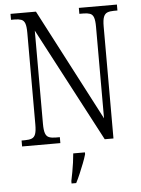

<svg xmlns="http://www.w3.org/2000/svg" viewBox="-61 -762 757 1030"><g transform="rotate(-5 317.5 -246.5)"><path d="M35 0V-32H53Q76 -32 90 -37.5Q104 -43 110 -60Q116 -77 116 -111V-605Q116 -639 110 -655.5Q104 -672 90 -677Q76 -682 55 -682H35V-714H172L486 -112V-605Q486 -639 480 -655.5Q474 -672 460 -677Q446 -682 425 -682H403V-714H608V-682H589Q567 -682 553.5 -676.5Q540 -671 533.5 -654.5Q527 -638 527 -603V0H480L157 -613V-111Q157 -77 163 -60Q169 -43 183 -37.5Q197 -32 219 -32H241V0ZM282 208Q287 184 291.5 159.5Q296 135 299.5 110Q303 85 305 61H368V71Q362 92 351.5 119Q341 146 329.5 173Q318 200 307 221H282Z"/></g></svg>

Font: Noto Serif Ethiopic Condensed Light
Style: Regular
Weight: 300
Width: 3
Designer: Monotype Design Team
Foundry: Monotype Imaging Inc.
Version: Version 2.102